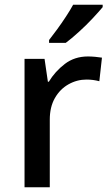

<svg xmlns="http://www.w3.org/2000/svg" viewBox="-20 -879 465 806"><path d="M349 -642Q363 -642 379.5 -640.5Q396 -639 408 -637L397 -538Q371 -545 343 -545Q303 -545 267.5 -525Q232 -505 210.5 -467.5Q189 -430 189 -377V-93H83V-632H167L181 -536H185Q211 -579 252 -610.5Q293 -642 349 -642ZM411 -849Q396 -831 369 -802Q342 -773 311 -745Q280 -717 256 -699H186V-711Q201 -730 220 -756Q239 -782 257 -809.5Q275 -837 287 -859H411Z"/></svg>

Font: Noto Sans Telugu UI Medium
Style: Regular
Weight: 500
Designer: Jelle Bosma - Monotype Design Team
Foundry: Monotype Imaging Inc.
Version: Version 2.005; ttfautohint (v1.8.4.7-5d5b)